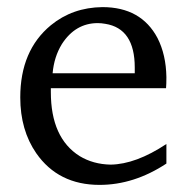

<svg xmlns="http://www.w3.org/2000/svg" viewBox="-20 -511 531 540"><path d="M37 -237Q37 -369 123 -440Q184 -490 268 -491Q377 -491 423 -404Q447 -357 448 -294Q448 -274 447 -263H123V-252Q123 -123 204 -72Q242 -49 291 -48Q362 -49 448 -106V-51Q357 9 260 9Q144 9 82 -80Q37 -145 37 -237ZM128 -305H359V-321Q359 -431 276 -444Q265 -446 255 -446Q192 -446 154 -387Q132 -351 128 -305Z"/></svg>

Font: Khartiya
Style: Regular
Weight: 500
Version: Version 1.0.1